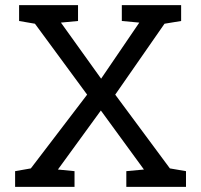

<svg xmlns="http://www.w3.org/2000/svg" viewBox="-20 -731 787 751"><path d="M39.1 0V-61.5L100.6 -72.3L320.8 -360.8L116.7 -638.2L54.7 -648.9V-710.9H285.2V-648.9L218.3 -642.6L375.5 -423.3L524.9 -642.6L456.5 -648.9V-710.9H688.5V-648.9L623.5 -638.2L430.7 -360.8L644.5 -72.3L707.5 -61.5V0H474.1V-61.5L543 -67.9L374.5 -298.8L206.5 -67.9L271.5 -61.5V0Z"/></svg>

Font: Roboto Slab
Style: Regular
Weight: 400
Designer: Google
Version: Version 2.000; ttfautohint (v1.8.1.43-b0c9)